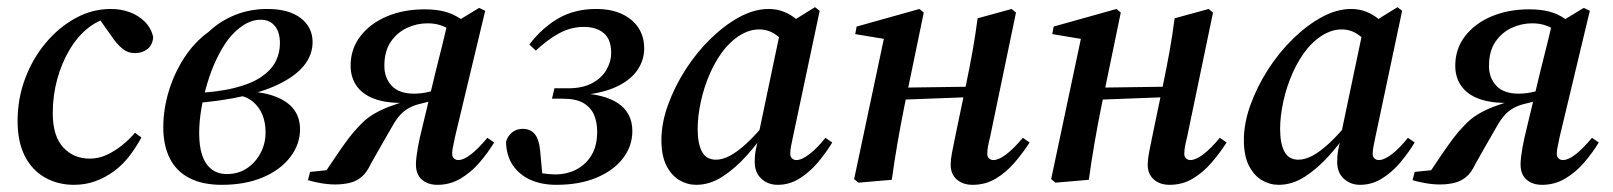

<svg xmlns="http://www.w3.org/2000/svg" viewBox="-20 -501 4495 535"><path d="M186 14Q141 14 105 -6.5Q69 -27 49 -66.5Q29 -106 29 -164Q29 -226 50 -282Q71 -338 107.5 -381.5Q144 -425 190.5 -450.5Q237 -476 289 -476Q317 -476 341.5 -467Q366 -458 383.5 -440.5Q401 -423 407 -398Q405 -375 390.5 -364Q376 -353 357 -353Q336 -353 321 -365.5Q306 -378 293 -397L247 -462H306V-453H293Q258 -448 227.5 -424.5Q197 -401 174.5 -363.5Q152 -326 139.5 -280.5Q127 -235 127 -186Q127 -122 156 -90.5Q185 -59 230 -59Q255 -59 277.5 -69.5Q300 -80 320.5 -96.5Q341 -113 356 -131L374 -118Q359 -90 340 -65.5Q321 -41 297 -23.5Q273 -6 245.5 4Q218 14 186 14Z M598 14Q544 14 507.5 -5Q471 -24 453 -60Q435 -96 435 -146Q435 -196 450 -246Q465 -296 493 -339.5Q521 -383 561 -412Q594 -443 635.5 -459.5Q677 -476 725 -476Q785 -476 818 -450.5Q851 -425 851 -384Q851 -350 829.5 -321.5Q808 -293 765 -270.5Q722 -248 659.5 -233.5Q597 -219 515 -213V-241Q586 -244 633.5 -256Q681 -268 708.5 -287Q736 -306 748 -329.5Q760 -353 760 -380Q760 -412 745.5 -429Q731 -446 707 -446Q682 -446 658.5 -431Q635 -416 615 -390Q598 -367 583 -335.5Q568 -304 557.5 -268.5Q547 -233 541 -197.5Q535 -162 535 -130Q535 -93 543.5 -68Q552 -43 569.5 -29.5Q587 -16 612 -16Q644 -16 668 -32Q692 -48 706 -74.5Q720 -101 720 -132Q720 -159 711.5 -180.5Q703 -202 685.5 -217Q668 -232 640 -237L669 -254V-247Q718 -244 751 -230.5Q784 -217 800 -194.5Q816 -172 816 -141Q816 -99 789 -63.5Q762 -28 713 -7Q664 14 598 14Z M838 1 844 -22 922 -30 882 -15Q902 -45 919 -70Q936 -95 951 -115Q966 -135 980 -149Q998 -169 1018.5 -181.5Q1039 -194 1063.5 -203.5Q1088 -213 1118 -221V-215Q1067 -212 1031 -223Q995 -234 976 -258.5Q957 -283 957 -318Q957 -365 984.5 -400.5Q1012 -436 1058.5 -455.5Q1105 -475 1163 -475Q1194 -475 1218 -469Q1242 -463 1264 -448L1315 -479L1332 -471L1248 -120Q1246 -109 1244 -100.5Q1242 -92 1241 -85.5Q1240 -79 1240 -72Q1240 -64 1245 -59.5Q1250 -55 1257 -55Q1272 -55 1292.5 -71Q1313 -87 1338 -117L1357 -104Q1340 -76 1316.5 -48.5Q1293 -21 1263.5 -3.5Q1234 14 1199 14Q1172 14 1155.5 -0.5Q1139 -15 1139 -43Q1139 -52 1140.5 -64.5Q1142 -77 1144.5 -91Q1147 -105 1150 -118L1194 -302Q1203 -338 1212 -374Q1221 -410 1229 -446L1237 -416Q1224 -425 1208 -430.5Q1192 -436 1171 -436Q1141 -436 1113.5 -423Q1086 -410 1068.5 -384Q1051 -358 1051 -317Q1051 -284 1071.5 -262Q1092 -240 1134 -240Q1155 -240 1177 -245.5Q1199 -251 1221 -257L1212 -227L1152 -212Q1134 -208 1119.5 -200Q1105 -192 1094 -179.5Q1083 -167 1073 -149Q1059 -125 1044.5 -99.5Q1030 -74 1013 -44Q1002 -20 987.5 -8Q973 4 954.5 8.5Q936 13 914 13Q894 13 872 9Q850 5 838 1Z M1530 14Q1489 14 1458 0Q1427 -14 1409 -40.5Q1391 -67 1390 -106Q1395 -123 1407.5 -132.5Q1420 -142 1436 -142Q1458 -142 1470 -127.5Q1482 -113 1485 -82L1492 -6L1449 -29Q1470 -21 1491 -18Q1512 -15 1527 -15Q1560 -15 1586.5 -29Q1613 -43 1628.5 -69Q1644 -95 1644 -134Q1644 -161 1635 -181.5Q1626 -202 1605.5 -214Q1585 -226 1548 -226H1518L1525 -255H1564Q1603 -255 1629.5 -269Q1656 -283 1669.5 -306Q1683 -329 1683 -354Q1683 -391 1662.5 -408.5Q1642 -426 1607 -426Q1571 -426 1538.5 -408.5Q1506 -391 1473 -360L1455 -377Q1492 -425 1537 -450.5Q1582 -476 1641 -476Q1683 -476 1713 -462Q1743 -448 1759 -423.5Q1775 -399 1775 -366Q1775 -332 1754.5 -303.5Q1734 -275 1692.5 -257Q1651 -239 1588 -235L1584 -242Q1663 -240 1702.5 -213Q1742 -186 1742 -136Q1742 -94 1716 -60Q1690 -26 1642.5 -6Q1595 14 1530 14Z M1920 14Q1895 14 1873 1Q1851 -12 1837 -39.5Q1823 -67 1823 -111Q1823 -158 1841.5 -209Q1860 -260 1890.5 -307.5Q1921 -355 1960 -393Q1999 -431 2040.5 -453.5Q2082 -476 2122 -476Q2144 -476 2163.5 -468.5Q2183 -461 2199.5 -447Q2216 -433 2228 -413L2177 -374Q2162 -390 2141.5 -404.5Q2121 -419 2095 -419Q2078 -419 2061.5 -412.5Q2045 -406 2030 -394.5Q2015 -383 2001 -367Q1977 -338 1959.5 -299Q1942 -260 1933 -218.5Q1924 -177 1924 -142Q1924 -101 1936 -78.5Q1948 -56 1975 -56Q1993 -56 2014 -67Q2035 -78 2061.5 -102.5Q2088 -127 2120 -167L2126 -148H2123Q2095 -106 2062 -69Q2029 -32 1993.5 -9Q1958 14 1920 14ZM2147 14Q2120 14 2101.5 -3Q2083 -20 2083 -50Q2083 -58 2083.5 -65.5Q2084 -73 2086.5 -86Q2089 -99 2094 -120L2093 -123L2156 -423L2162 -426L2251 -481L2264 -471L2189 -117Q2186 -103 2184 -92.5Q2182 -82 2182 -72Q2182 -64 2187 -59.5Q2192 -55 2199 -55Q2214 -55 2235.5 -71.5Q2257 -88 2280 -117L2299 -104Q2282 -76 2259.5 -49Q2237 -22 2208.5 -4Q2180 14 2147 14Z M2372 8 2360 -2 2445 -403 2465 -389 2363 -406 2367 -427 2542 -476 2554 -466 2529 -345 2500 -205Q2490 -155 2481 -103.5Q2472 -52 2465 0ZM2435 -221V-256L2725 -260V-232ZM2690 14Q2663 14 2646 -1Q2629 -16 2629 -42Q2629 -56 2632.5 -74.5Q2636 -93 2641 -117L2672 -266Q2682 -314 2690 -358.5Q2698 -403 2704 -450L2799 -476L2811 -466L2739 -120Q2735 -104 2733 -93Q2731 -82 2731 -72Q2731 -64 2736 -59.5Q2741 -55 2748 -55Q2763 -55 2784 -71Q2805 -87 2830 -117L2849 -104Q2831 -76 2807.5 -48.5Q2784 -21 2755 -3.5Q2726 14 2690 14Z M2921 8 2909 -2 2994 -403 3014 -389 2912 -406 2916 -427 3091 -476 3103 -466 3078 -345 3049 -205Q3039 -155 3030 -103.5Q3021 -52 3014 0ZM2984 -221V-256L3274 -260V-232ZM3239 14Q3212 14 3195 -1Q3178 -16 3178 -42Q3178 -56 3181.5 -74.5Q3185 -93 3190 -117L3221 -266Q3231 -314 3239 -358.5Q3247 -403 3253 -450L3348 -476L3360 -466L3288 -120Q3284 -104 3282 -93Q3280 -82 3280 -72Q3280 -64 3285 -59.5Q3290 -55 3297 -55Q3312 -55 3333 -71Q3354 -87 3379 -117L3398 -104Q3380 -76 3356.5 -48.5Q3333 -21 3304 -3.5Q3275 14 3239 14Z M3543 14Q3518 14 3496 1Q3474 -12 3460 -39.5Q3446 -67 3446 -111Q3446 -158 3464.5 -209Q3483 -260 3513.5 -307.5Q3544 -355 3583 -393Q3622 -431 3663.5 -453.5Q3705 -476 3745 -476Q3767 -476 3786.5 -468.5Q3806 -461 3822.5 -447Q3839 -433 3851 -413L3800 -374Q3785 -390 3764.5 -404.5Q3744 -419 3718 -419Q3701 -419 3684.5 -412.5Q3668 -406 3653 -394.5Q3638 -383 3624 -367Q3600 -338 3582.5 -299Q3565 -260 3556 -218.5Q3547 -177 3547 -142Q3547 -101 3559 -78.5Q3571 -56 3598 -56Q3616 -56 3637 -67Q3658 -78 3684.5 -102.5Q3711 -127 3743 -167L3749 -148H3746Q3718 -106 3685 -69Q3652 -32 3616.5 -9Q3581 14 3543 14ZM3770 14Q3743 14 3724.5 -3Q3706 -20 3706 -50Q3706 -58 3706.5 -65.5Q3707 -73 3709.5 -86Q3712 -99 3717 -120L3716 -123L3779 -423L3785 -426L3874 -481L3887 -471L3812 -117Q3809 -103 3807 -92.5Q3805 -82 3805 -72Q3805 -64 3810 -59.5Q3815 -55 3822 -55Q3837 -55 3858.5 -71.5Q3880 -88 3903 -117L3922 -104Q3905 -76 3882.5 -49Q3860 -22 3831.5 -4Q3803 14 3770 14Z M3916 1 3922 -22 4000 -30 3960 -15Q3980 -45 3997 -70Q4014 -95 4029 -115Q4044 -135 4058 -149Q4076 -169 4096.5 -181.5Q4117 -194 4141.5 -203.5Q4166 -213 4196 -221V-215Q4145 -212 4109 -223Q4073 -234 4054 -258.5Q4035 -283 4035 -318Q4035 -365 4062.5 -400.5Q4090 -436 4136.5 -455.5Q4183 -475 4241 -475Q4272 -475 4296 -469Q4320 -463 4342 -448L4393 -479L4410 -471L4326 -120Q4324 -109 4322 -100.5Q4320 -92 4319 -85.5Q4318 -79 4318 -72Q4318 -64 4323 -59.5Q4328 -55 4335 -55Q4350 -55 4370.5 -71Q4391 -87 4416 -117L4435 -104Q4418 -76 4394.5 -48.5Q4371 -21 4341.5 -3.5Q4312 14 4277 14Q4250 14 4233.5 -0.5Q4217 -15 4217 -43Q4217 -52 4218.5 -64.5Q4220 -77 4222.5 -91Q4225 -105 4228 -118L4272 -302Q4281 -338 4290 -374Q4299 -410 4307 -446L4315 -416Q4302 -425 4286 -430.5Q4270 -436 4249 -436Q4219 -436 4191.5 -423Q4164 -410 4146.5 -384Q4129 -358 4129 -317Q4129 -284 4149.5 -262Q4170 -240 4212 -240Q4233 -240 4255 -245.5Q4277 -251 4299 -257L4290 -227L4230 -212Q4212 -208 4197.5 -200Q4183 -192 4172 -179.5Q4161 -167 4151 -149Q4137 -125 4122.5 -99.5Q4108 -74 4091 -44Q4080 -20 4065.5 -8Q4051 4 4032.5 8.5Q4014 13 3992 13Q3972 13 3950 9Q3928 5 3916 1Z"/></svg>

Font: Source Serif 4 48pt SemiBold
Style: Italic
Weight: 600
Italic angle: -12°
Designer: Frank Grießhammer
Foundry: Adobe Systems Incorporated
Version: Version 4.004;hotconv 1.0.116;makeotfexe 2.5.65601